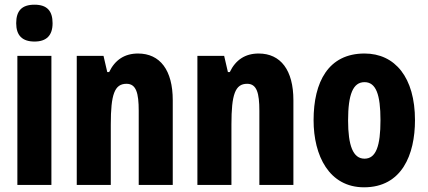

<svg xmlns="http://www.w3.org/2000/svg" viewBox="-20 -788 1823 818"><path d="M127 -768C73 -768 49 -742 49 -689C49 -637 75 -611 127 -611C178 -611 204 -637 204 -689C204 -741 181 -768 127 -768ZM199 -550H54V0H199Z M568 -560C511 -560 470 -533 445 -481H437L421 -550H307V0H452V-258C452 -386 468 -431 519 -431C560 -431 571 -392 571 -316V0H716V-361C716 -489 662 -560 568 -560Z M1082 -560C1025 -560 984 -533 959 -481H951L935 -550H821V0H966V-258C966 -386 982 -431 1033 -431C1074 -431 1085 -392 1085 -316V0H1230V-361C1230 -489 1176 -560 1082 -560Z M1748 -276C1748 -458 1663 -560 1533 -560C1379 -560 1316 -439 1316 -276C1316 -125 1382 10 1531 10C1692 10 1748 -129 1748 -276ZM1463 -275C1463 -386 1484 -438 1533 -438C1582 -438 1601 -385 1601 -276C1601 -166 1582 -112 1533 -112C1484 -112 1463 -168 1463 -275Z"/></svg>

Font: Noto Sans Lao UI ExtCond ExtBd
Style: Regular
Weight: 800
Width: 2
Designer: Monotype Design Team
Foundry: Monotype Imaging Inc.
Version: Version 2.000